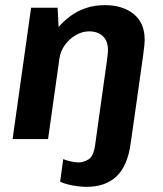

<svg xmlns="http://www.w3.org/2000/svg" viewBox="-20 -541 636 747"><path d="M316 186Q301 186 281.5 183.5Q262 181 244 176.5Q226 172 214 166L226 78Q237 83 255.5 87Q274 91 285 91Q305 91 324.5 79Q344 67 350 24Q363 -70 372 -134Q381 -198 386.5 -237Q392 -276 395 -297.5Q398 -319 399 -329.5Q400 -340 400 -346Q400 -382 380 -400.5Q360 -419 327 -419Q300 -419 275 -404.5Q250 -390 232.5 -366Q215 -342 211 -312L167 0H29L101 -511H204L208 -436Q228 -459 254 -478.5Q280 -498 314 -509.5Q348 -521 388 -521Q457 -521 500 -486.5Q543 -452 543 -385Q543 -378 541.5 -363.5Q540 -349 536.5 -322.5Q533 -296 526.5 -252Q520 -208 511 -141.5Q502 -75 488 19Q476 105 433 145.5Q390 186 316 186Z"/></svg>

Font: Chivo SemiBold
Style: Italic
Weight: 600
Italic angle: -8.05°
Designer: Hector Gatti
Foundry: Omnibus-Type
Version: Version 2.002